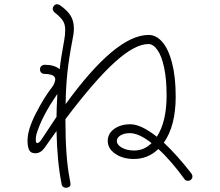

<svg xmlns="http://www.w3.org/2000/svg" viewBox="-20 -825 1040 907"><path d="M889 9Q889 17 883 23Q877 29 868 29Q857 29 853 23Q786 -69 728 -121Q679 -74 613 -74Q560 -74 524.5 -98.5Q489 -123 489 -159Q489 -194 519.5 -216Q550 -238 596 -238Q646 -238 721 -179Q767 -250 767 -374Q767 -450 755.5 -505Q744 -560 724 -588.5Q704 -617 681 -617Q617 -617 522 -531Q427 -445 289 -262Q289 -82 309 19Q313 39 313 46Q313 53 307 57.5Q301 62 292 62Q284 62 278 57.5Q272 53 271 44Q250 -60 247 -206Q205 -148 191 -127Q172 -101 147 -101Q125 -101 117.5 -116.5Q110 -132 110 -162Q110 -212 149 -288.5Q188 -365 228 -416Q232 -421 236.5 -432Q241 -443 241 -450Q241 -457 238 -461Q234 -468 220.5 -472Q207 -476 190 -476Q181 -476 175 -481.5Q169 -487 169 -498Q169 -507 175.5 -513Q182 -519 191 -519Q237 -519 262 -498Q267 -547 284 -639Q288 -660 288 -685Q288 -711 276 -728.5Q264 -746 237 -767Q229 -775 229 -785Q230 -793 236 -799Q242 -805 250 -805Q257 -805 264 -800Q298 -776 313.5 -751Q329 -726 329 -691Q329 -667 322 -635Q305 -547 298 -478.5Q291 -410 290 -333Q527 -660 682 -660Q718 -660 747 -626.5Q776 -593 793 -527Q810 -461 810 -369Q810 -231 754 -151Q815 -94 883 -7Q889 1 889 9ZM247 -273Q247 -309 251 -381Q177 -275 152 -190Q149 -178 149 -165Q149 -149 156 -149Q165 -149 178 -169ZM696 -149Q637 -196 593 -196Q567 -196 549.5 -185.5Q532 -175 532 -159Q532 -141 555.5 -127.5Q579 -114 614 -114Q661 -114 696 -149Z"/></svg>

Font: Tsukimi Rounded Light
Style: Regular
Weight: 300
Designer: Takashi Funayama
Foundry: Takashi Funayama
Version: Version 1.032; ttfautohint (v1.8.3)